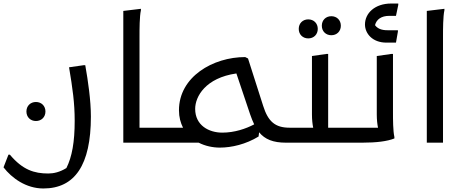

<svg xmlns="http://www.w3.org/2000/svg" viewBox="-56 -810 2631 1090"><path d="M428 -440H420L336 -428C356 -309 368 -226 368 -124C368 -4 353 80 321 144C284 167 249 175 218 175C139 175 73 155 0 68H-8L-36 140C11 201 92 260 190 260C368 260 460 128 460 -148C460 -240 444 -350 428 -440ZM148 -123C179 -123 202 -145 202 -177C202 -209 179 -231 148 -231C117 -231 94 -209 94 -177C94 -145 117 -123 148 -123Z M736 -85V-604C736 -644 736 -716 744 -752V-760L644 -748V0H864L884 -20V-85Z M1438 -209 1352 -478 1336 -486C1153 -486 960 -374 960 -184C960 -145 969 -113 983 -85H884L864 -65V0H1072C1109 19 1152 28 1192 28C1259 28 1340 9 1412 -35L1415 -59C1448 -19 1494 0 1568 0L1588 -20V-85C1506 -85 1466 -120 1438 -209ZM1206 -57C1130 -57 1052 -98 1052 -192C1052 -262 1111 -368 1286 -393L1364 -161C1371 -140 1379 -121 1387 -104C1340 -79 1275 -57 1206 -57Z M1825 -610C1856 -610 1879 -632 1879 -664C1879 -696 1856 -718 1825 -718C1794 -718 1771 -696 1771 -664C1771 -632 1794 -610 1825 -610ZM1694 -592C1725 -592 1748 -614 1748 -646C1748 -678 1725 -700 1694 -700C1663 -700 1640 -678 1640 -646C1640 -614 1663 -592 1694 -592ZM1807 -85V-504H1799L1715 -492V-160C1715 -131 1718 -104 1722 -85H1588L1568 -65V0H1935L1955 -20V-85Z M2154 -720H2192L2205 -782V-790H2165C2072 -790 2016 -735 2016 -671C2016 -621 2057 -568 2138 -568H2192L2203 -631V-638H2154C2124 -638 2093 -640 2073 -667C2081 -700 2109 -720 2154 -720ZM2175 -504H2167L2083 -492V-160C2083 -131 2086 -104 2090 -85H1955L1935 -65V0H1999C2083 0 2143 -8 2183 -24V-32C2175 -68 2175 -132 2175 -172Z M2367 -748V0H2459V-604C2459 -644 2459 -716 2467 -752V-760Z"/></svg>

Font: Kufam Arabic Latin Roman Normal
Style: Regular
Weight: 400
Designer: Wael Morcos & Artur Schmal
Version: Version 1.200;PS 001.200;hotconv 1.0.88;makeotf.lib2.5.64775